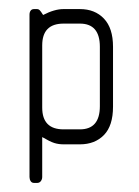

<svg xmlns="http://www.w3.org/2000/svg" viewBox="-20 -314 307 423"><path d="M156 4H120Q109 4 99.5 1Q90 -2 73 -12V76Q73 81 70 85Q67 89 62 89H55Q50 89 47.5 85Q45 81 45 76V-282Q45 -287 47.5 -290.5Q50 -294 55 -294H62Q65 -294 67.5 -291.5Q70 -289 75 -281Q100 -294 120 -294H156Q189 -294 209 -273Q229 -252 229 -211V-79Q229 -37 209 -16.5Q189 4 156 4ZM200 -211Q200 -262 156 -262H120Q73 -262 73 -214V-77Q73 -29 120 -29H156Q200 -29 200 -80Z"/></svg>

Font: Chathura
Style: Regular
Weight: 400
Designer: Appaji Ambarisha Darbha
Foundry: Aditya Fonts
Version: Version 1.001 2016